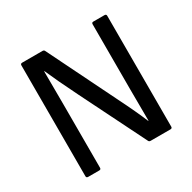

<svg xmlns="http://www.w3.org/2000/svg" viewBox="-147 -804 955 953"><g transform="rotate(-30 331.0 -327.5)"><path d="M95.2 0Q85 0 85 -9.8V-645Q85 -654.8 95.2 -654.8H210.9Q220.2 -654.8 223.1 -647.9L411.1 -266.1Q467.3 -153.8 492.2 -91.8H494.1Q494.1 -119.1 493.7 -180.7Q493.2 -242.2 493.2 -270V-645Q493.2 -654.8 502.9 -654.8H566.9Q577.1 -654.8 577.1 -645V-9.8Q577.1 0 566.9 0H454.1Q444.8 0 441.9 -6.8L256.8 -378.9Q199.2 -495.1 169.9 -563H168Q168 -528.8 168.5 -467Q168.9 -405.3 168.9 -371.1V-9.8Q168.9 0 159.2 0Z"/></g></svg>

Font: Sofia Sans
Style: Regular
Weight: 400
Designer: Botio Nikoltchev, Ani Petrova
Foundry: lettersoup
Version: Version 4.100